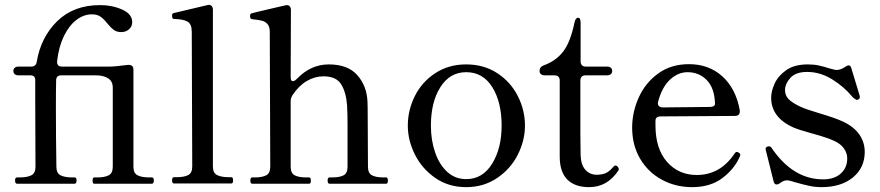

<svg xmlns="http://www.w3.org/2000/svg" viewBox="-20 -756 3621 790"><path d="M605 -26Q613 -26 613 -14Q613 0 605 0H368Q364 0 362.5 -3.5Q361 -7 361 -14Q361 -26 368 -26H381Q410 -26 427 -34.5Q444 -43 444 -70V-395Q444 -422 424.5 -434Q405 -446 375 -446H232Q211 -446 211 -425Q210 -394 210 -315Q210 -192 212 -70Q212 -43 229.5 -34.5Q247 -26 276 -26H287Q295 -26 295 -14Q295 0 287 0H50Q42 0 42 -14Q42 -26 50 -26H62Q91 -26 108.5 -34.5Q126 -43 126 -70L125 -335V-425V-427Q125 -446 105 -446H56Q46 -446 40.5 -451Q35 -456 35 -464Q35 -472 40.5 -477Q46 -482 56 -482H108Q128 -482 131 -501Q148 -603 215.5 -669Q283 -735 392 -735Q442 -735 483 -716.5Q524 -698 524 -665Q524 -647 511 -635.5Q498 -624 479 -624Q460 -624 448 -633Q436 -642 422 -659Q407 -678 393.5 -687.5Q380 -697 358 -697Q325 -697 295 -674.5Q265 -652 243.5 -608.5Q222 -565 215 -505V-501Q215 -482 235 -482H432Q452 -482 506 -489H510Q529 -489 529 -469V-70Q529 -43 546.5 -34.5Q564 -26 593 -26Z M696 -1Q688 -1 688 -14Q688 -27 696 -27H708Q737 -27 754 -35.5Q771 -44 771 -71L769 -626Q769 -657 751.5 -667Q734 -677 698 -678Q691 -678 689.5 -682Q688 -686 688 -693Q688 -700 694 -702L833 -735L839 -736Q847 -736 851.5 -730.5Q856 -725 856 -716V-71Q856 -44 873.5 -35.5Q891 -27 920 -27H932Q939 -27 939 -14Q939 -1 932 -1Z M1569 -26Q1576 -26 1576 -13Q1576 0 1569 0H1336Q1328 0 1328 -13Q1328 -26 1336 -26H1348Q1377 -26 1393.5 -34.5Q1410 -43 1410 -70V-240Q1410 -289 1408 -323Q1404 -377 1383.5 -409.5Q1363 -442 1311 -442Q1275 -442 1242 -422.5Q1209 -403 1184 -365Q1176 -353 1176 -339V-70Q1176 -43 1193 -34.5Q1210 -26 1239 -26H1251Q1256 -26 1257.5 -23Q1259 -20 1259 -13Q1259 -6 1257.5 -3Q1256 0 1251 0H1018Q1010 0 1010 -13Q1010 -26 1018 -26H1029Q1058 -26 1075 -34.5Q1092 -43 1092 -70L1090 -625Q1090 -646 1081 -656.5Q1072 -667 1059 -670.5Q1046 -674 1018 -677Q1014 -677 1011.5 -680Q1009 -683 1009 -686V-692Q1009 -699 1015 -701Q1020 -703 1102 -722L1154 -734L1160 -735Q1168 -735 1172.5 -729.5Q1177 -724 1177 -715L1176 -439Q1176 -422 1185 -422Q1192 -422 1201 -431Q1258 -491 1333 -491Q1411 -491 1450 -447Q1489 -403 1492 -339Q1493 -321 1493 -268L1494 -70Q1494 -43 1511 -34.5Q1528 -26 1557 -26Z M1658 -239Q1658 -303 1687 -361Q1716 -419 1771 -455Q1826 -491 1898 -491Q1971 -491 2026 -455Q2081 -419 2110.5 -361Q2140 -303 2140 -239Q2140 -178 2110.5 -119.5Q2081 -61 2025.5 -23.5Q1970 14 1898 14Q1826 14 1771.5 -23.5Q1717 -61 1687.5 -119.5Q1658 -178 1658 -239ZM2044 -239Q2044 -336 2005.5 -397.5Q1967 -459 1898 -459Q1831 -459 1792 -397.5Q1753 -336 1753 -239Q1753 -179 1770.5 -128.5Q1788 -78 1820.5 -48.5Q1853 -19 1898 -19Q1966 -19 2005 -82.5Q2044 -146 2044 -239Z M2283 -112V-425Q2283 -435 2277.5 -440.5Q2272 -446 2262 -446H2221Q2211 -446 2205.5 -451Q2200 -456 2200 -464Q2200 -481 2217 -487Q2267 -505 2297 -543.5Q2327 -582 2344 -664Q2348 -683 2359 -683Q2364 -683 2366.5 -677.5Q2369 -672 2369 -662V-503Q2369 -493 2374.5 -487.5Q2380 -482 2390 -482H2478Q2488 -482 2493.5 -477Q2499 -472 2499 -464Q2499 -456 2493.5 -451Q2488 -446 2478 -446H2389Q2379 -446 2373.5 -440.5Q2368 -435 2368 -425V-205L2369 -118Q2370 -78 2388.5 -57.5Q2407 -37 2435 -37Q2458 -37 2473 -44Q2488 -51 2503 -69Q2508 -75 2512 -75Q2517 -75 2521.5 -70Q2526 -65 2526 -60Q2526 -56 2524 -54Q2479 14 2404 14Q2345 14 2314 -17.5Q2283 -49 2283 -112Z M3026 -119Q3026 -116 3023 -110Q3002 -61 2952.5 -23.5Q2903 14 2828 14Q2759 14 2702.5 -17Q2646 -48 2613.5 -103.5Q2581 -159 2581 -231Q2581 -294 2608 -354.5Q2635 -415 2688 -453.5Q2741 -492 2815 -492Q2897 -492 2952.5 -441.5Q3008 -391 3024 -302V-298Q3024 -279 3004 -279L2698 -277Q2677 -277 2677 -259V-240Q2677 -144 2724.5 -90Q2772 -36 2847 -36Q2944 -36 3003 -125Q3007 -131 3012 -131Q3015 -131 3021 -127Q3026 -124 3026 -119ZM2688 -338Q2687 -336 2687 -331Q2687 -323 2692.5 -318.5Q2698 -314 2707 -314L2901 -316Q2911 -316 2916.5 -319.5Q2922 -323 2922 -329Q2920 -394 2888 -426.5Q2856 -459 2809 -459Q2770 -459 2737 -428.5Q2704 -398 2688 -338Z M3175 3Q3166 3 3163 -10L3131 -138L3130 -143Q3130 -150 3138 -153Q3140 -154 3144 -154Q3151 -154 3155 -147Q3243 -18 3367 -18Q3413 -18 3439.5 -42Q3466 -66 3466 -104Q3466 -126 3452.5 -145Q3439 -164 3415 -175Q3390 -187 3356 -197Q3322 -207 3314 -209Q3267 -222 3248 -230Q3153 -271 3153 -354Q3153 -380 3167 -411.5Q3181 -443 3214.5 -467Q3248 -491 3304 -491Q3329 -491 3349.5 -486.5Q3370 -482 3395 -474Q3417 -468 3421 -468Q3439 -468 3458 -481Q3466 -487 3472 -487Q3480 -487 3483 -475L3517 -363Q3518 -360 3518 -356Q3518 -350 3510 -346Q3508 -345 3504 -345Q3491 -352 3485 -360Q3453 -399 3404 -429.5Q3355 -460 3301 -460Q3254 -460 3232 -435.5Q3210 -411 3210 -385Q3210 -364 3224 -349Q3238 -334 3271 -318Q3294 -307 3351 -290Q3416 -271 3448 -256Q3493 -235 3515.5 -203Q3538 -171 3538 -131Q3538 -66 3489.5 -26Q3441 14 3360 14Q3335 14 3311 9Q3287 4 3252 -6Q3228 -14 3219 -14Q3204 -14 3190 -3Q3183 3 3175 3Z"/></svg>

Font: Shippori Mincho B1 Medium
Style: Regular
Weight: 500
Designer: FONTDASU
Foundry: FONTDASU / Google Inc. / but / Adobe
Version: Version 3.110; ttfautohint (v1.8.3)